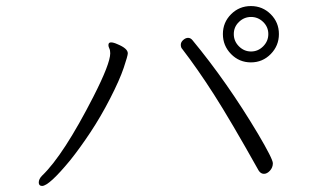

<svg xmlns="http://www.w3.org/2000/svg" viewBox="-20 -682 1040 634"><path d="M808.5 -476Q847 -476 874 -503.5Q901 -531 901 -569.5Q901 -608 874 -635Q847 -662 808.5 -662Q770 -662 743 -635Q716 -608 716 -569.5Q716 -531 743 -503.5Q770 -476 808.5 -476ZM809 -512Q786 -512 769 -529Q752 -546 752 -569.5Q752 -593 769 -609.5Q786 -626 809 -626Q832 -626 849 -609.5Q866 -593 866 -569.5Q866 -546 849 -529Q832 -512 809 -512ZM582 -520Q632 -455 686.5 -370Q741 -285 834 -119Q841 -108 851.5 -108Q862 -108 871.5 -118.5Q881 -129 881 -143Q881 -157 832 -240Q730 -411 615 -550Q609 -557 601 -557Q593 -557 585 -550Q577 -543 577 -534Q577 -525 582 -520ZM338 -533Q338 -528 341 -522Q344 -516 344 -506Q344 -472 289 -364Q190 -170 119 -102Q108 -91 108 -79.5Q108 -68 119 -68Q142 -68 212 -153Q244 -193 278.5 -245Q313 -297 344 -357.5Q375 -418 388.5 -458Q402 -498 402 -506Q402 -522 368 -536Q355 -542 346.5 -542Q338 -542 338 -533Z"/></svg>

Font: LXGW WenKai TC Light
Style: Regular
Weight: 300
Designer: LXGW / Fontworks Inc.
Foundry: LXGW / Fontworks Inc.
Version: Version 1.330